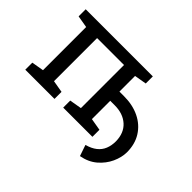

<svg xmlns="http://www.w3.org/2000/svg" viewBox="-128 -788 1187 1187"><g transform="rotate(45 466.0 -194.5)"><path d="M658.2 138.7 633.3 65.9Q674.8 54.7 700.9 33.9Q727.1 13.2 739 -16.4Q751 -45.9 751 -83Q750 -154.8 705.6 -195.1Q661.1 -235.4 587.9 -235.4H548.8V-75.2L628.4 -61.5V0H373V-61.5L452.6 -75.2V-452.1H217.3V-75.2L296.9 -61.5V0H41.5V-61.5L121.1 -75.2V-452.6L41.5 -466.3V-528.3H121.1H628.4V-466.3L548.8 -452.6V-315.9H587.9Q664.6 -315.9 722.9 -287.6Q781.2 -259.3 814.2 -207Q847.2 -154.8 847.2 -83Q846.7 -38.1 825.2 8.8Q803.7 55.7 762 91.6Q720.2 127.4 658.2 138.7Z"/></g></svg>

Font: Roboto Slab LO
Style: Regular
Weight: 400
Designer: Google
Version: Version 2.000